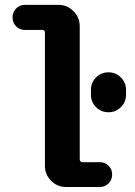

<svg xmlns="http://www.w3.org/2000/svg" viewBox="-20 -750 540 770"><path d="M485.4 -389.6V-370.1Q485.4 -340.8 464.8 -320.3Q444.3 -299.8 415 -299.8Q385.7 -299.8 365.2 -320.3Q344.7 -340.8 344.7 -370.1V-389.6Q344.7 -418.9 365.2 -439.5Q385.7 -460 415 -460Q444.3 -460 464.8 -439.5Q485.4 -418.9 485.4 -389.6ZM379.9 -99.6Q401.4 -99.6 415.5 -85.4Q429.7 -71.3 429.7 -50.3Q429.7 -29.3 415.5 -14.6Q401.4 0 379.9 0H245.1Q210 0 185.1 -24.9Q160.2 -49.8 160.2 -85V-619.1Q160.2 -629.9 149.4 -629.9H80.1Q58.6 -629.9 44.4 -644.5Q30.3 -659.2 30.3 -680.2Q30.3 -701.2 44.4 -715.8Q58.6 -730.5 80.1 -730.5H214.8Q250 -730.5 274.9 -705.1Q299.8 -679.7 299.8 -644.5V-111.3Q299.8 -100.6 310.5 -99.6Z"/></svg>

Font: Rounded-X Mgen+ 1mn bold
Style: Bold
Weight: 700
Designer: [Source Han Sans]
Ryoko NISHIZUKA  (kana & ideographs); Paul D. Hunt (Latin, Greek & Cyrillic); Wenlong ZHANG  (bopomofo
Version: Version 1.059.20150602